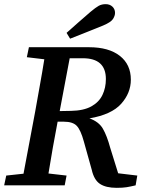

<svg xmlns="http://www.w3.org/2000/svg" viewBox="-33 -891 710 923"><path d="M96 -616 106 -664H395Q490 -664 543 -622.5Q596 -581 596 -508Q596 -444 549.5 -392Q503 -340 397 -322Q442 -306 461.5 -272.5Q481 -239 497 -180L535 -58L627 -47L619 0Q594 6 575.5 9Q557 12 528 12Q476 12 447.5 -7Q419 -26 408 -75L370 -211Q355 -266 336 -286Q317 -306 274 -306H244Q232 -244 221 -181.5Q210 -119 200 -57L287 -47L278 0H-13L-3 -47L80 -56L136 -354Q147 -417 158.5 -480Q170 -543 180 -606ZM365 -611H302L254 -357L308 -358Q369 -359 406 -379.5Q443 -400 459.5 -434.5Q476 -469 476 -511Q476 -611 365 -611ZM287 -733Q316 -759 344.5 -784Q373 -809 402 -834Q427 -855 441.5 -863Q456 -871 475 -871Q495 -871 507.5 -859Q520 -847 520 -829Q520 -815 510 -799.5Q500 -784 462 -768Q423 -752 383.5 -736.5Q344 -721 304 -705Z"/></svg>

Font: Source Serif 4 Semibold
Style: Italic
Weight: 600
Italic angle: -12°
Designer: Frank Grießhammer
Foundry: Adobe
Version: Version 4.005;hotconv 1.1.0;makeotfexe 2.6.0